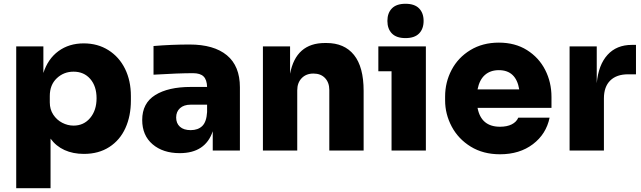

<svg xmlns="http://www.w3.org/2000/svg" viewBox="-20 -798 3398 1018"><path d="M66 -552H210V-411Q234 -486 290 -527Q346 -568 424 -568Q498 -568 555 -532Q612 -496 643 -433Q674 -370 674 -289V-265Q674 -183 645 -119Q616 -55 559.5 -18.5Q503 18 425 18Q367 18 322 -2.5Q277 -23 248 -63V200H66ZM492 -277Q492 -341 458.5 -379.5Q425 -418 370 -418Q318 -418 281 -383Q244 -348 244 -289V-255Q244 -218 262.5 -190Q281 -162 310 -147Q339 -132 370 -132Q424 -132 458 -172.5Q492 -213 492 -277Z M1108 -102Q1069 14 933 14Q844 14 789 -33Q734 -80 734 -162Q734 -251 803 -294Q872 -337 991 -337H1078Q1077 -375 1059.5 -392.5Q1042 -410 1003 -410Q928 -410 794 -402V-554Q890 -562 985 -562Q1114 -562 1183 -505Q1252 -448 1252 -335V0H1108ZM991 -108Q1030 -108 1052.5 -130Q1075 -152 1078 -204V-243H991Q955 -243 934.5 -224.5Q914 -206 914 -175Q914 -144 934 -126Q954 -108 991 -108Z M1374 -552H1518V-407Q1549 -570 1703 -570H1711Q1806 -570 1857 -506.5Q1908 -443 1908 -316V0H1726V-321Q1726 -360 1703.5 -384Q1681 -408 1642 -408Q1603 -408 1579.5 -383.5Q1556 -359 1556 -319V0H1374Z M2056 -420H1986V-552H2238V0H2056ZM2034 -687Q2034 -729 2058 -753.5Q2082 -778 2130 -778Q2178 -778 2202 -753.5Q2226 -729 2226 -687Q2226 -645 2202 -620.5Q2178 -596 2130 -596Q2082 -596 2058 -620.5Q2034 -645 2034 -687Z M2340 -266V-286Q2340 -362 2374.5 -427.5Q2409 -493 2474 -532.5Q2539 -572 2625 -572Q2711 -572 2774 -532.5Q2837 -493 2870.5 -427.5Q2904 -362 2904 -284V-226H2512Q2531 -126 2631 -126Q2668 -126 2693 -138.5Q2718 -151 2728 -174H2894Q2876 -87 2805.5 -33.5Q2735 20 2631 20Q2542 20 2476 -20.5Q2410 -61 2375 -127Q2340 -193 2340 -266ZM2733 -324Q2716 -426 2625 -426Q2580 -426 2551 -400.5Q2522 -375 2512 -324Z M3000 -552H3144V-357Q3153 -454 3201 -507Q3249 -560 3330 -560H3352V-404H3310Q3249 -404 3215.5 -371Q3182 -338 3182 -276V0H3000Z"/></svg>

Font: Sora-SIA ExtraBold
Style: Regular
Weight: 800
Designer: Jonathan Barnbrook, Julián Moncada
Foundry: Barnbrook Fonts
Version: Version 2.000